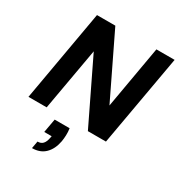

<svg xmlns="http://www.w3.org/2000/svg" viewBox="-223 -847 1191 1279"><g transform="rotate(30 372.0 -208.0)"><path d="M24 0 147 -700H288L520 -220L604 -700H744L620 0H481L249 -480L164 0ZM215 284 225 228Q251 228 265.5 212.5Q280 197 286 165L289 150H232L251 44H366Q370 71 369 97Q368 123 364 146Q352 210 314.5 247Q277 284 215 284Z"/></g></svg>

Font: DM Sans 17pt ExtraBold
Style: Italic
Weight: 800
Italic angle: -10°
Version: Version 4.004;gftools[0.9.30]